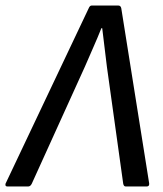

<svg xmlns="http://www.w3.org/2000/svg" viewBox="-47 -675 590 695"><path d="M-20 0Q-25 0 -26.5 -2.5Q-28 -5 -27 -10L274 -645Q278 -655 285 -655H381Q390 -655 392 -645L493 -11Q494 0 484 0H408Q401 0 399 -10L340 -433Q336 -468 331.5 -503Q327 -538 323 -573H320Q306 -538 290.5 -503Q275 -468 260 -433L68 -10Q63 0 55 0Z"/></svg>

Font: Sofia Sans Semi Condensed Medium
Style: Italic
Weight: 500
Italic angle: -9°
Version: Version 4.100